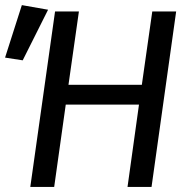

<svg xmlns="http://www.w3.org/2000/svg" viewBox="-57 -734 751 754"><path d="M488.8 -323.2H201.2L155.8 0H62L159.2 -689H252.9L211.9 -400.9H500L541 -689H634.8L538.1 0H443.8ZM131.8 -695.8 32.2 -497.1 -37.1 -507.8 28.8 -713.9Z"/></svg>

Font: FiraSans-Italic
Style: Italic
Weight: 400
Italic angle: -8°
Designer: Carrois Corporate & Edenspiekermann AG
Foundry: Carrois Corporate GbR & Edenspiekermann AG
Version: Version 3.106;PS 003.106;hotconv 1.0.70;makeotf.lib2.5.58329